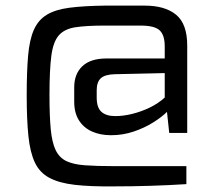

<svg xmlns="http://www.w3.org/2000/svg" viewBox="-20 -605 758 683"><path d="M495 -585Q567 -585 606.5 -552.5Q646 -520 646 -443V-132H582L574 -207Q556 -189 525 -169.5Q494 -150 455.5 -137Q417 -124 375 -124Q336 -124 306.5 -137.5Q277 -151 260.5 -177.5Q244 -204 244 -243V-294Q244 -342 273 -369.5Q302 -397 359 -397H566V-440Q566 -480 548 -497Q530 -514 480 -514H352Q287 -514 248 -508Q209 -502 189 -479Q169 -456 162.5 -405.5Q156 -355 156 -266Q156 -193 160.5 -145.5Q165 -98 178 -71Q191 -44 216 -32Q241 -20 282.5 -17Q324 -14 385 -14H643V50Q579 54 515 56Q451 58 386 58Q302 59 246 52.5Q190 46 155.5 27.5Q121 9 104 -27Q87 -63 81 -121.5Q75 -180 75 -266Q75 -350 80 -407Q85 -464 100.5 -499Q116 -534 146.5 -552.5Q177 -571 227 -577.5Q277 -584 352 -585ZM566 -345 388 -341Q353 -340 338.5 -326.5Q324 -313 324 -284V-258Q324 -222 341 -207Q358 -192 390 -192Q419 -192 451 -200Q483 -208 513 -222.5Q543 -237 566 -258Z"/></svg>

Font: Exo 2
Style: Regular
Weight: 400
Designer: Natanael Gama
Foundry: Natanael Gama
Version: Version 2.010